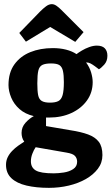

<svg xmlns="http://www.w3.org/2000/svg" viewBox="-20 -740 538 926"><path d="M216 166Q155 166 108 155Q61 144 35 119.5Q9 95 9 55Q9 35 17 18.5Q25 2 38.5 -12Q52 -26 67.5 -37Q83 -48 97 -57Q90 -66 87 -77Q84 -88 84 -99Q84 -127 103 -148Q122 -169 143 -180Q101 -190 74 -214Q47 -238 34 -269.5Q21 -301 21 -330Q21 -390 49.5 -429.5Q78 -469 126 -488.5Q174 -508 235 -508Q270 -508 299 -500.5Q328 -493 349 -479Q358 -486 374.5 -496Q391 -506 410.5 -513Q430 -520 447 -520Q473 -520 485.5 -507Q498 -494 498 -471Q498 -445 482.5 -428Q467 -411 457 -406L437 -421Q426 -429 416.5 -434Q407 -439 395 -439Q412 -416 419.5 -390.5Q427 -365 427 -344Q427 -294 399.5 -255.5Q372 -217 324.5 -195Q277 -173 216 -173H202V-132L319 -112Q371 -104 405 -91.5Q439 -79 456.5 -56Q474 -33 474 8Q474 45 452 74Q430 103 394 123.5Q358 144 312 155Q266 166 216 166ZM239 96Q261 96 287.5 92Q314 88 333 75.5Q352 63 352 40Q352 24 342 12.5Q332 1 301 -4L152 -30Q143 -17 136 1.5Q129 20 129 38Q129 68 152.5 82Q176 96 239 96ZM221 -245Q247 -245 261.5 -252.5Q276 -260 282 -281.5Q288 -303 288 -344Q288 -378 283.5 -398Q279 -418 266.5 -426Q254 -434 226 -434Q199 -434 184.5 -427Q170 -420 165 -400Q160 -380 160 -338Q160 -301 164 -281Q168 -261 181.5 -253Q195 -245 221 -245ZM343 -538 222 -610 105 -539 73 -581 174 -685Q188 -699 202 -709.5Q216 -720 230 -720Q241 -720 252.5 -712Q264 -704 275 -693L383 -585Z"/></svg>

Font: Faustina
Style: Bold
Weight: 700
Designer: Alfonso Garcia
Foundry: http://www.omnibus-type.com
Version: Version 1.200